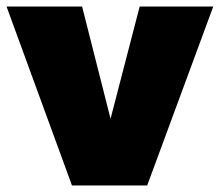

<svg xmlns="http://www.w3.org/2000/svg" viewBox="-30 -567 672 587"><path d="M-10 -547H221L308 -204L397 -547H622L420 0H190Z"/></svg>

Font: Alexandria Black
Style: Regular
Weight: 900
Designer: Mohamed Gaber
Foundry: Kief Type Foundry
Version: Version 5.100